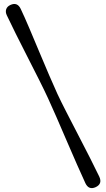

<svg xmlns="http://www.w3.org/2000/svg" viewBox="-20 -791 536 968"><path d="M222 -296Q240 -257 264.8 -200.2Q289.5 -143.5 316.2 -81.2Q343 -19 367.8 37.5Q392.5 94 410.5 132.5Q427.5 168.5 462.5 152.5Q497.5 136 480.5 99.5Q461.5 59.5 433.2 4Q405 -51.5 373.8 -111.5Q342.5 -171.5 314.8 -225.8Q287 -280 269.5 -317.5Q252 -355.5 228 -411.5Q204 -467.5 178 -529.5Q152 -591.5 127.8 -648.8Q103.5 -706 84.5 -746Q67.5 -782 32.5 -766Q16 -758.5 11.2 -744.2Q6.5 -730 14.5 -713.5Q32.5 -675 60 -620Q87.5 -565 118.2 -504.8Q149 -444.5 176.8 -389.2Q204.5 -334 222 -296Z"/></svg>

Font: Fraunces 9pt Soft
Style: Regular
Weight: 400
Version: Version 1.000;[0bf87f6ff]